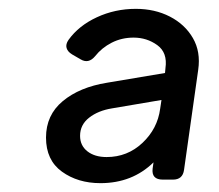

<svg xmlns="http://www.w3.org/2000/svg" viewBox="-20 -775 496 434"><path d="M207 -361Q156 -361 120 -387Q84 -413 84 -464Q84 -515 122 -546.5Q160 -578 222 -588L353 -610L354 -621Q359 -656 335.5 -673Q312 -690 282 -690Q255 -690 232.5 -678.5Q210 -667 195 -648Q180 -630 162 -641L143 -652Q133 -658 130.5 -666.5Q128 -675 135 -685Q158 -717 199 -736Q240 -755 287 -755Q330 -755 364 -737.5Q398 -720 416 -689Q434 -658 428 -617L396 -391Q393 -369 371 -369H348Q322 -369 325 -394L327 -408Q279 -361 207 -361ZM161 -468Q161 -446 177.5 -433Q194 -420 221 -420Q268 -420 302 -452Q336 -484 342 -529L345 -549L233 -530Q202 -525 181.5 -509Q161 -493 161 -468Z"/></svg>

Font: Pitagon Sans Text
Style: Italic
Weight: 400
Italic angle: -8°
Designer: Travis Tran
Foundry: Pitagon
Version: Version 1.001; ttfautohint (v1.8.4.7-5d5b);gftools[0.9.26]